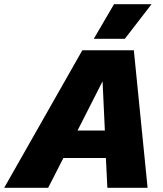

<svg xmlns="http://www.w3.org/2000/svg" viewBox="-82 -901 782 921"><path d="M-62 0 313 -660H560L626 0H433L426 -143H222L149 0ZM290 -275H421L410 -511ZM465 -881H645L517 -715H368Z"/></svg>

Font: Work Sans ExtraBold
Style: Italic
Weight: 800
Italic angle: -13°
Designer: Wei Huang
Foundry: Wei Huang
Version: Version 2.012; ttfautohint (v1.8.3)